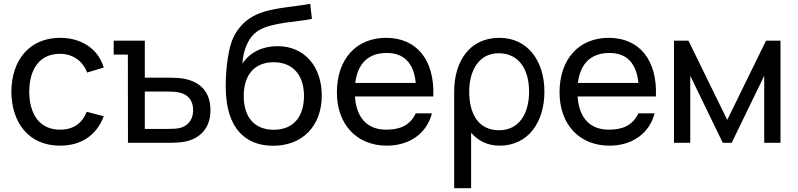

<svg xmlns="http://www.w3.org/2000/svg" viewBox="-20 -755 4216 1015"><path d="M297.5 15C409 15 490.5 -39.5 528.5 -140.5L438.5 -164C414 -102.5 367.5 -69.5 297.5 -69.5C190 -69.5 135.5 -149.5 134.5 -270C135.5 -387 186.5 -470.5 297.5 -470.5C363 -470.5 417.5 -434 440.5 -371.5L528.5 -398C500 -495 412 -555 298.5 -555C136 -555 41.5 -438.5 40 -270C41.5 -104.5 133 15 297.5 15Z M656.5 0H867C897.5 0 934.5 -1 961.5 -7C1039.5 -24.5 1092.5 -78.5 1092.5 -172C1092.5 -273 1036 -322.5 952.5 -339C928 -343.5 893 -344.5 862 -344.5H745.5V-540H581V-466.5H656ZM745.5 -73.5V-271H868.5C887.5 -271 910 -270 929.5 -265.5C971.5 -256 1001 -227 1001 -172C1001 -117 968.5 -89 935 -79.5C915 -74 888 -73.5 868.5 -73.5Z M1422 15.5C1579 16.5 1681 -89.5 1681 -250C1681 -401 1592 -511 1447 -511C1372.5 -511 1302 -481.5 1261 -418C1267 -495 1294 -561 1346 -593C1416.5 -638 1555.5 -639 1629 -655L1620 -735C1516 -714.5 1384 -715.5 1300 -658C1258.5 -630.5 1224 -587 1206 -538.5C1182.5 -477.5 1170 -354.5 1174 -269.5C1181.5 -85 1269.5 14.5 1422 15.5ZM1268.5 -247.5C1268.5 -358 1324.5 -426 1427 -426C1528.5 -426 1587 -358 1587 -247.5C1587 -139.5 1532 -69 1427.5 -69C1324.5 -69 1268.5 -136 1268.5 -247.5Z M2025 15C2138.5 15 2234.5 -44 2263.5 -156H2178C2147 -90.5 2092.5 -69.5 2021 -69.5C1921.5 -69.5 1863.5 -133 1856.5 -245H2270.5C2278.5 -437 2183.5 -555 2021 -555C1864 -555 1761 -443.5 1761 -266.5C1761 -97.5 1865.5 15 2025 15ZM1858 -316.5C1870.5 -419 1927 -475 2024 -475C2115.5 -475 2167 -422.5 2178 -316.5Z M2621 15C2772 15 2858 -108.5 2858 -270.5C2858 -432.5 2770 -555 2620 -555C2462.5 -555 2381 -431 2381 -270.5V240H2470.5V-53.5C2506.5 -11 2557.5 15 2621 15ZM2460.5 -270.5C2460.5 -384.5 2513.5 -473.5 2616 -473.5C2726 -473.5 2777 -384.5 2777 -270.5C2777 -155.5 2725 -66.5 2618.5 -66.5C2509.5 -66.5 2460.5 -152 2460.5 -270.5Z M3202 15C3315.5 15 3411.5 -44 3440.5 -156H3355C3324 -90.5 3269.5 -69.5 3198 -69.5C3098.5 -69.5 3040.5 -133 3033.5 -245H3447.5C3455.5 -437 3360.5 -555 3198 -555C3041 -555 2938 -443.5 2938 -266.5C2938 -97.5 3042.5 15 3202 15ZM3035 -316.5C3047.5 -419 3104 -475 3201 -475C3292.5 -475 3344 -422.5 3355 -316.5Z M3543 0H3629V-354.5L3801 0H3848L4020 -354.5V0H4106V-540H4029.5L3824.5 -121L3619.5 -540H3543Z"/></svg>

Font: Eudonet Medium
Style: Regular
Weight: 500
Designer: Mikhail Sharanda
Foundry: Mikhail Sharanda
Version: Version 4.503;Glyphs 3.1.2 (3151)